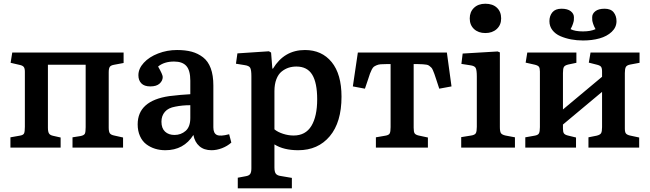

<svg xmlns="http://www.w3.org/2000/svg" viewBox="-20 -794 3496 1033"><path d="M36.1 0V-55.2L85.9 -64Q105 -66.9 109.4 -76.2Q113.8 -85.4 113.8 -111.8V-408.2Q113.8 -425.8 107.9 -433.6Q102.1 -441.4 85.9 -444.8L37.1 -456.1L45.9 -511.2H645V-455.1L595.2 -445.8Q576.7 -442.9 570.8 -434.3Q564.9 -425.8 564.9 -404.8V-107.9Q564.9 -85.9 570.8 -77.1Q576.7 -68.4 594.2 -64.9L642.1 -54.2V0H370.1V-55.2L413.1 -62Q432.6 -65.9 436.8 -75.2Q440.9 -84.5 440.9 -109.9V-445.8H237.8V-106.9Q237.8 -85.4 243.7 -75.9Q249.5 -66.4 267.1 -63L306.2 -54.2V0Z M869.6 14.2Q839.8 14.2 814 6.1Q788.1 -2 766.8 -18.1Q745.6 -34.2 733.2 -61.8Q720.7 -89.4 720.7 -125Q720.7 -252 890.6 -276.9Q955.1 -284.7 1003.9 -287.1V-359.9Q1003.9 -415 982.7 -439Q961.4 -462.9 916.5 -462.9Q863.3 -462.9 830.6 -436Q855.5 -392.6 855.5 -379.9Q855.5 -359.9 838.9 -344.5Q822.3 -329.1 788.6 -329.1Q756.3 -329.1 740.5 -345.5Q724.6 -361.8 724.6 -389.2Q724.6 -424.8 753.7 -456.3Q782.7 -487.8 830.8 -506.3Q878.9 -524.9 932.6 -524.9Q977.5 -524.9 1011.2 -515.9Q1044.9 -506.8 1072.3 -485.8Q1099.6 -464.8 1113.8 -426.8Q1127.9 -388.7 1127.9 -334V-108.9Q1127.9 -77.1 1146.7 -68.1Q1165.5 -59.1 1212.9 -71.8L1224.6 -26.9Q1203.1 -7.8 1174.6 3.2Q1146 14.2 1117.7 14.2Q1077.6 14.2 1052.7 -7.6Q1027.8 -29.3 1020.5 -67.9Q968.8 14.2 869.6 14.2ZM918.9 -67.9Q953.6 -67.9 978.8 -89.8Q1003.9 -111.8 1003.9 -159.2V-228Q960.9 -228 922.9 -220.2Q885.7 -213.9 867.2 -192.4Q848.6 -170.9 848.6 -139.2Q848.6 -104 867.9 -85.9Q887.2 -67.9 918.9 -67.9Z M1259.3 219.2V162.1L1303.7 153.8Q1320.3 150.9 1326.4 141.4Q1332.5 131.8 1332.5 111.8V-383.8Q1332.5 -417 1326.4 -428.7Q1320.3 -440.4 1295.4 -443.8L1249.5 -451.2L1257.3 -506.8L1426.8 -518.1L1438.5 -511.2L1445.3 -424.8H1448.7Q1509.3 -524.9 1620.6 -524.9Q1711.4 -524.9 1764.4 -460Q1817.4 -395 1817.4 -273.9Q1817.4 -136.2 1754.2 -61Q1690.9 14.2 1584.5 14.2Q1505.9 14.2 1456.5 -17.1V106.9Q1456.5 130.9 1464.1 140.6Q1471.7 150.4 1489.7 152.8L1550.3 163.1V219.2ZM1559.6 -64.9Q1624 -64.9 1655.3 -116.5Q1686.5 -168 1686.5 -259.8Q1686.5 -348.6 1659.7 -392.3Q1632.8 -436 1574.7 -436Q1552.2 -436 1532.7 -429.7Q1513.2 -423.3 1495.4 -409.2Q1477.5 -395 1467 -367.9Q1456.5 -340.8 1456.5 -303.2V-98.1Q1474.1 -83.5 1502.7 -74.2Q1531.2 -64.9 1559.6 -64.9Z M2002.4 0V-55.2L2053.2 -64Q2071.8 -66.9 2076.7 -76.2Q2081.5 -85.4 2081.5 -109.9V-449.2H2058.6Q2040 -449.2 2028.1 -448.2Q2016.1 -447.3 2006.1 -442.9Q1996.1 -438.5 1991 -434.6Q1985.8 -430.7 1979.7 -418.7Q1973.6 -406.7 1970.5 -397.7Q1967.3 -388.7 1960.4 -367.2L1943.4 -316.9L1878.4 -329.1L1905.3 -511.2H2384.3L2409.2 -329.1L2343.3 -316.9L2326.2 -369.1Q2320.3 -387.7 2317.1 -396.2Q2314 -404.8 2309.3 -415.8Q2304.7 -426.8 2300.3 -430.7Q2295.9 -434.6 2289.8 -439.7Q2283.7 -444.8 2274.7 -446Q2265.6 -447.3 2255.1 -448.2Q2244.6 -449.2 2228.5 -449.2H2205.6V-106.9Q2205.6 -84.5 2210.7 -76.7Q2215.8 -68.8 2232.4 -64.9L2282.2 -54.2V0Z M2507.3 -694.8Q2507.3 -730 2530.3 -752Q2553.2 -773.9 2591.3 -773.9Q2630.9 -773.9 2653.6 -752.4Q2676.3 -731 2676.3 -694.8Q2676.3 -659.7 2652.6 -637.9Q2628.9 -616.2 2591.3 -616.2Q2553.7 -616.2 2530.5 -637.7Q2507.3 -659.2 2507.3 -694.8ZM2461.4 0V-56.2L2515.1 -64.9Q2534.7 -67.9 2540 -77.4Q2545.4 -86.9 2545.4 -111.8V-381.8Q2545.4 -417 2539.3 -428.5Q2533.2 -439.9 2509.3 -442.9L2462.4 -450.2L2469.2 -505.9L2657.2 -517.1L2669.4 -512.2V-110.8Q2669.4 -86.9 2674.8 -78.1Q2680.2 -69.3 2699.2 -64.9L2750.5 -55.2V0Z M3117.2 -576.2Q3083.5 -576.2 3052.5 -582Q3021.5 -587.9 2994.6 -599.6Q2967.8 -611.3 2951.9 -632.1Q2936 -652.8 2936 -680.2Q2936 -708.5 2951.9 -727.8Q2967.8 -747.1 3001 -747.1Q3033.7 -747.1 3050.8 -733.6Q3067.9 -720.2 3067.9 -701.2Q3067.9 -689.9 3067.4 -684.6Q3066.9 -679.2 3062.7 -666Q3058.6 -652.8 3049.8 -637.2Q3073.7 -625 3116.2 -625Q3157.7 -625 3184.1 -637.2Q3175.3 -652.8 3171.1 -666Q3167 -679.2 3166.5 -684.6Q3166 -689.9 3166 -701.2Q3166 -720.2 3183.1 -733.6Q3200.2 -747.1 3232.9 -747.1Q3266.1 -747.1 3281.5 -727.8Q3296.9 -708.5 3296.9 -680.2Q3296.9 -647 3271.2 -622.8Q3245.6 -598.6 3205.6 -587.4Q3165.5 -576.2 3117.2 -576.2ZM2806.2 0V-55.2L2856 -64Q2874.5 -66.9 2879.6 -76.4Q2884.8 -85.9 2884.8 -109.9V-409.2Q2884.8 -427.7 2879.4 -434.8Q2874 -441.9 2857.9 -445.8L2808.1 -457L2816.9 -511.2H3081.1V-456.1L3037.1 -446.8Q3018.6 -442.4 3013.7 -433.3Q3008.8 -424.3 3008.8 -400.9V-205.1L3219.2 -380.9V-409.2Q3219.2 -427.7 3213.6 -434.8Q3208 -441.9 3191.9 -445.8L3147.9 -457L3157.2 -511.2H3420.9V-456.1L3371.1 -446.8Q3352.5 -443.4 3347.2 -433.6Q3341.8 -423.8 3341.8 -400.9V-102.1Q3341.8 -83.5 3347.4 -76.2Q3353 -68.8 3369.1 -64.9L3418.9 -54.2V0H3146V-55.2L3189.9 -64Q3208.5 -68.4 3213.9 -77.4Q3219.2 -86.4 3219.2 -109.9V-299.8L3008.8 -124V-102.1Q3008.8 -83.5 3014.2 -76.2Q3019.5 -68.8 3035.2 -64.9L3079.1 -54.2V0Z"/></svg>

Font: Literata Book SemiBold
Style: Regular
Weight: 600
Designer: Latin by Veronika Burian and Jose Scaglione. Greek by Irene Vlachou. Cyrillic by Vera Evstafieva
Foundry: TypeTogether
Version: Version 2.003;PS 002.003;hotconv 1.0.88;makeotf.lib2.5.64775